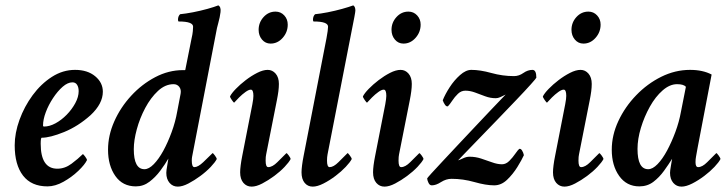

<svg xmlns="http://www.w3.org/2000/svg" viewBox="-20 -694 2726 721"><path d="M158.2 5.9Q97.7 5.9 66.4 -34.7Q35.2 -75.2 35.2 -148.4Q35.2 -194.3 53.2 -244.1Q71.3 -293.9 102.5 -336.4Q133.8 -378.9 174.8 -405.3Q215.8 -431.6 261.7 -431.6Q308.6 -431.6 337.4 -407.7Q366.2 -383.8 366.2 -349.6Q366.2 -304.7 320.3 -261.7Q273.4 -219.7 220.7 -198.2Q168 -176.8 136.7 -176.8Q132.8 -176.8 132.8 -154.3Q132.8 -60.5 195.3 -60.5Q223.6 -60.5 248.5 -79.1Q273.4 -97.7 291 -115.2Q293 -115.2 299.8 -106Q306.6 -96.7 306.6 -92.8Q298.8 -76.2 274.4 -52.7Q250 -29.3 218.8 -11.7Q187.5 5.9 158.2 5.9ZM145.5 -218.8Q166 -218.8 188.5 -231Q210.9 -243.2 230.5 -263.2Q250 -283.2 262.7 -306.6Q275.4 -330.1 275.4 -351.6Q275.4 -366.2 269.5 -375.5Q263.7 -384.8 252 -384.8Q234.4 -384.8 215.3 -368.2Q196.3 -351.6 179.2 -325.7Q162.1 -299.8 151.9 -272.5Q141.6 -245.1 141.6 -222.7Q141.6 -218.8 145.5 -218.8Z M647.5 6.8Q628.9 6.8 616.7 -7.3Q604.5 -21.5 604.5 -44.9Q604.5 -53.7 607.9 -71.8Q611.3 -89.8 612.3 -98.6Q600.6 -78.1 582.5 -53.7Q564.5 -29.3 541.5 -11.7Q518.6 5.9 490.2 5.9Q440.4 5.9 413.1 -33.2Q385.7 -72.3 385.7 -131.8Q385.7 -185.5 409.2 -238.3Q432.6 -291 472.7 -334.5Q512.7 -377.9 563 -404.3Q613.3 -430.7 667 -430.7H674.8L675.8 -431.6L699.2 -548.8Q703.1 -565.4 704.1 -576.7Q705.1 -587.9 705.1 -593.8Q705.1 -613.3 651.4 -613.3Q648.4 -613.3 648.4 -620.1Q648.4 -632.8 656.2 -640.6Q676.8 -642.6 704.6 -647.9Q732.4 -653.3 758.8 -660.6Q785.2 -668 799.8 -673.8Q810.5 -668 808.1 -648.4Q805.7 -628.9 799.8 -607.9Q793.9 -586.9 792 -574.2L703.1 -114.3Q702.1 -110.4 701.2 -104.5Q700.2 -98.6 700.2 -90.8Q700.2 -66.4 710 -66.4Q723.6 -66.4 743.2 -85Q762.7 -103.5 778.3 -119.1Q780.3 -119.1 787.1 -109.9Q793.9 -100.6 793.9 -96.7Q788.1 -85 771.5 -67.4Q754.9 -49.8 732.4 -33.2Q710 -16.6 687.5 -4.9Q665 6.8 647.5 6.8ZM522.5 -58.6Q539.1 -58.6 557.6 -77.6Q576.2 -96.7 593.3 -127.9Q610.4 -159.2 624.5 -197.8Q638.7 -236.3 645.5 -275.4L658.2 -341.8Q661.1 -357.4 653.3 -367.7Q645.5 -377.9 631.8 -377.9Q600.6 -377.9 573.2 -352.5Q545.9 -327.1 525.4 -288.6Q504.9 -250 493.7 -208.5Q482.4 -167 482.4 -133.8Q482.4 -58.6 522.5 -58.6Z M1014.6 -650.4Q1034.2 -650.4 1047.4 -636.2Q1060.5 -622.1 1060.5 -601.6Q1060.5 -573.2 1041.5 -551.8Q1022.5 -530.3 996.1 -530.3Q976.6 -530.3 963.9 -545.4Q951.2 -560.5 951.2 -582Q951.2 -609.4 969.7 -629.9Q988.3 -650.4 1014.6 -650.4ZM985.4 -431.6Q1002.9 -431.6 1015.1 -417.5Q1027.3 -403.3 1027.3 -378.9Q1027.3 -366.2 1025.4 -351.1Q1023.4 -335.9 1019.5 -316.4L979.5 -114.3Q978.5 -110.4 978 -104.5Q977.5 -98.6 977.5 -90.8Q977.5 -66.4 987.3 -66.4Q1002.9 -66.4 1021.5 -85Q1040 -103.5 1055.7 -119.1Q1057.6 -119.1 1064.5 -109.9Q1071.3 -100.6 1071.3 -96.7Q1065.4 -85 1048.8 -67.4Q1032.2 -49.8 1009.8 -33.2Q987.3 -16.6 964.8 -4.9Q942.4 6.8 924.8 6.8Q906.2 6.8 894 -7.3Q881.8 -21.5 881.8 -46.9Q881.8 -57.6 883.8 -73.2Q885.7 -88.9 889.6 -108.4L927.7 -302.7Q929.7 -313.5 930.7 -321.3Q931.6 -329.1 931.6 -334Q931.6 -357.4 921.9 -357.4Q914.1 -357.4 901.9 -348.6Q889.6 -339.8 877.9 -328.1Q866.2 -316.4 859.4 -308.6Q857.4 -308.6 850.6 -318.4Q843.8 -328.1 843.8 -332Q849.6 -343.8 865.7 -360.4Q881.8 -377 902.8 -393.1Q923.8 -409.2 945.8 -420.4Q967.8 -431.6 985.4 -431.6Z M1154.3 6.8Q1135.7 6.8 1124 -7.3Q1112.3 -21.5 1112.3 -46.9Q1112.3 -57.6 1114.3 -73.2Q1116.2 -88.9 1120.1 -108.4L1206.1 -550.8Q1211.9 -582 1211.9 -593.8Q1211.9 -613.3 1158.2 -613.3Q1155.3 -613.3 1155.3 -620.1Q1155.3 -632.8 1163.1 -640.6Q1183.6 -642.6 1210.9 -647.9Q1238.3 -653.3 1264.6 -660.6Q1291 -668 1306.6 -673.8Q1314.5 -668.9 1314.5 -654.3Q1314.5 -646.5 1299.8 -574.2L1210 -114.3Q1209 -109.4 1208.5 -103.5Q1208 -97.7 1208 -90.8Q1208 -66.4 1217.8 -66.4Q1232.4 -66.4 1251 -85Q1269.5 -103.5 1285.2 -119.1Q1287.1 -119.1 1293.9 -109.9Q1300.8 -100.6 1300.8 -96.7Q1294.9 -85 1278.3 -67.4Q1261.7 -49.8 1239.7 -33.2Q1217.8 -16.6 1194.8 -4.9Q1171.9 6.8 1154.3 6.8Z M1513.7 -650.4Q1533.2 -650.4 1546.4 -636.2Q1559.6 -622.1 1559.6 -601.6Q1559.6 -573.2 1540.5 -551.8Q1521.5 -530.3 1495.1 -530.3Q1475.6 -530.3 1462.9 -545.4Q1450.2 -560.5 1450.2 -582Q1450.2 -609.4 1468.8 -629.9Q1487.3 -650.4 1513.7 -650.4ZM1484.4 -431.6Q1502 -431.6 1514.2 -417.5Q1526.4 -403.3 1526.4 -378.9Q1526.4 -366.2 1524.4 -351.1Q1522.5 -335.9 1518.6 -316.4L1478.5 -114.3Q1477.5 -110.4 1477.1 -104.5Q1476.6 -98.6 1476.6 -90.8Q1476.6 -66.4 1486.3 -66.4Q1502 -66.4 1520.5 -85Q1539.1 -103.5 1554.7 -119.1Q1556.6 -119.1 1563.5 -109.9Q1570.3 -100.6 1570.3 -96.7Q1564.5 -85 1547.9 -67.4Q1531.2 -49.8 1508.8 -33.2Q1486.3 -16.6 1463.9 -4.9Q1441.4 6.8 1423.8 6.8Q1405.3 6.8 1393.1 -7.3Q1380.9 -21.5 1380.9 -46.9Q1380.9 -57.6 1382.8 -73.2Q1384.8 -88.9 1388.7 -108.4L1426.8 -302.7Q1428.7 -313.5 1429.7 -321.3Q1430.7 -329.1 1430.7 -334Q1430.7 -357.4 1420.9 -357.4Q1413.1 -357.4 1400.9 -348.6Q1388.7 -339.8 1377 -328.1Q1365.2 -316.4 1358.4 -308.6Q1356.4 -308.6 1349.6 -318.4Q1342.8 -328.1 1342.8 -332Q1348.6 -343.8 1364.7 -360.4Q1380.9 -377 1401.9 -393.1Q1422.9 -409.2 1444.8 -420.4Q1466.8 -431.6 1484.4 -431.6Z M1601.6 2Q1593.8 2 1589.4 -6.8Q1585 -15.6 1584 -23.4Q1584 -25.4 1600.1 -43Q1616.2 -60.5 1642.6 -88.9Q1668.9 -117.2 1700.2 -150.4Q1731.4 -183.6 1762.7 -216.8Q1793.9 -250 1820.3 -277.8Q1846.7 -305.7 1862.8 -322.3Q1878.9 -338.9 1878.9 -338.9Q1867.2 -333 1858.4 -329.1Q1849.6 -325.2 1841.8 -325.2Q1821.3 -325.2 1801.8 -332.5Q1782.2 -339.8 1763.7 -346.7Q1745.1 -353.5 1727.5 -353.5Q1711.9 -353.5 1699.7 -341.8Q1687.5 -330.1 1678.2 -315.9Q1668.9 -301.8 1662.1 -294.9Q1656.2 -293 1650.9 -300.8Q1645.5 -308.6 1642.6 -317.4Q1651.4 -339.8 1668.5 -366.2Q1685.5 -392.6 1707.5 -412.1Q1729.5 -431.6 1750 -431.6Q1783.2 -431.6 1825.2 -419.9Q1867.2 -408.2 1910.2 -408.2Q1928.7 -408.2 1945.3 -419.9Q1961.9 -431.6 1979.5 -431.6Q1994.1 -431.6 1994.1 -402.3Q1994.1 -400.4 1973.1 -377Q1952.1 -353.5 1918.5 -318.4Q1884.8 -283.2 1847.2 -244.1Q1809.6 -205.1 1775.9 -170.4Q1742.2 -135.7 1721.2 -113.8Q1700.2 -91.8 1700.2 -91.8Q1707 -93.8 1719.2 -99.6Q1731.4 -105.5 1743.2 -105.5Q1765.6 -105.5 1786.6 -98.6Q1807.6 -91.8 1827.6 -84.5Q1847.7 -77.1 1865.2 -77.1Q1879.9 -77.1 1892.6 -89.8Q1905.3 -102.5 1915 -116.7Q1924.8 -130.9 1929.7 -134.8Q1935.5 -136.7 1940.4 -128.9Q1945.3 -121.1 1947.3 -111.3Q1939.5 -93.8 1922.9 -66.9Q1906.2 -40 1884.3 -19Q1862.3 2 1835.9 2Q1804.7 2 1761.7 -10.3Q1718.8 -22.5 1675.8 -22.5Q1655.3 -22.5 1636.2 -10.3Q1617.2 2 1601.6 2Z M2189.5 -650.4Q2209 -650.4 2222.2 -636.2Q2235.4 -622.1 2235.4 -601.6Q2235.4 -573.2 2216.3 -551.8Q2197.3 -530.3 2170.9 -530.3Q2151.4 -530.3 2138.7 -545.4Q2126 -560.5 2126 -582Q2126 -609.4 2144.5 -629.9Q2163.1 -650.4 2189.5 -650.4ZM2160.2 -431.6Q2177.7 -431.6 2189.9 -417.5Q2202.1 -403.3 2202.1 -378.9Q2202.1 -366.2 2200.2 -351.1Q2198.2 -335.9 2194.3 -316.4L2154.3 -114.3Q2153.3 -110.4 2152.8 -104.5Q2152.3 -98.6 2152.3 -90.8Q2152.3 -66.4 2162.1 -66.4Q2177.7 -66.4 2196.3 -85Q2214.8 -103.5 2230.5 -119.1Q2232.4 -119.1 2239.3 -109.9Q2246.1 -100.6 2246.1 -96.7Q2240.2 -85 2223.6 -67.4Q2207 -49.8 2184.6 -33.2Q2162.1 -16.6 2139.6 -4.9Q2117.2 6.8 2099.6 6.8Q2081.1 6.8 2068.8 -7.3Q2056.6 -21.5 2056.6 -46.9Q2056.6 -57.6 2058.6 -73.2Q2060.5 -88.9 2064.5 -108.4L2102.5 -302.7Q2104.5 -313.5 2105.5 -321.3Q2106.4 -329.1 2106.4 -334Q2106.4 -357.4 2096.7 -357.4Q2088.9 -357.4 2076.7 -348.6Q2064.5 -339.8 2052.7 -328.1Q2041 -316.4 2034.2 -308.6Q2032.2 -308.6 2025.4 -318.4Q2018.6 -328.1 2018.6 -332Q2024.4 -343.8 2040.5 -360.4Q2056.6 -377 2077.6 -393.1Q2098.6 -409.2 2120.6 -420.4Q2142.6 -431.6 2160.2 -431.6Z M2539.1 6.8Q2520.5 6.8 2508.3 -7.3Q2496.1 -21.5 2496.1 -44.9Q2496.1 -52.7 2499.5 -71.8Q2502.9 -90.8 2503.9 -97.7Q2491.2 -77.1 2473.6 -52.7Q2456.1 -28.3 2433.6 -11.2Q2411.1 5.9 2380.9 5.9Q2333 5.9 2305.2 -33.2Q2277.3 -72.3 2277.3 -131.8Q2277.3 -186.5 2302.2 -239.7Q2327.1 -293 2369.1 -336.4Q2411.1 -379.9 2463.4 -405.8Q2515.6 -431.6 2571.3 -431.6Q2619.1 -431.6 2652.3 -414.1L2599.6 -138.7Q2595.7 -116.2 2593.8 -106.4Q2591.8 -96.7 2591.8 -85Q2591.8 -66.4 2601.6 -66.4Q2617.2 -66.4 2635.7 -85Q2654.3 -103.5 2669.9 -119.1Q2671.9 -119.1 2678.7 -109.9Q2685.5 -100.6 2685.5 -96.7Q2679.7 -85 2663.1 -67.4Q2646.5 -49.8 2624.5 -33.2Q2602.5 -16.6 2579.6 -4.9Q2556.6 6.8 2539.1 6.8ZM2414.1 -58.6Q2430.7 -58.6 2449.2 -77.6Q2467.8 -96.7 2484.9 -128.4Q2502 -160.2 2516.1 -198.2Q2530.3 -236.3 2537.1 -274.4L2555.7 -368.2Q2546.9 -377.9 2522.5 -377.9Q2495.1 -377.9 2468.3 -354.5Q2441.4 -331.1 2420.4 -293.5Q2399.4 -255.9 2386.7 -213.9Q2374 -171.9 2374 -134.8Q2374 -58.6 2414.1 -58.6Z"/></svg>

Font: Crimson Text SemiBold
Style: Italic
Weight: 600
Italic angle: -11°
Designer: Sebastian Kosch
Foundry: Sebastian Kosch
Version: Version 1.100; ttfautohint (v1.8.4)